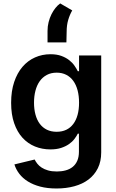

<svg xmlns="http://www.w3.org/2000/svg" viewBox="-20 -863 665 1099"><path d="M303.3 215.9Q251.1 215.9 210.2 205.1Q169.4 194.2 139.6 175.6Q109.7 157 90.6 131.9Q71.4 106.9 62.5 78.1L178.3 50.1Q184.3 62.1 193.9 74.4Q203.5 86.6 218.6 96.4Q233.7 106.2 255 112.4Q276.3 118.6 305.4 118.6Q332.7 118.6 356 112.2Q379.3 105.8 396.1 92.2Q413 78.5 422.4 57Q431.8 35.5 431.8 5.3V-98H425.4Q418 -83.1 405.7 -67.1Q393.5 -51.1 374.6 -38Q355.8 -24.9 329.7 -16.3Q303.6 -7.8 268.5 -7.8Q221.2 -7.8 180.2 -24.5Q139.2 -41.2 108.8 -74.4Q78.5 -107.6 61.1 -157.7Q43.7 -207.7 43.7 -274.5Q43.7 -341.6 61.1 -393.5Q78.5 -445.3 108.8 -480.6Q139.2 -516 180.4 -534.3Q221.6 -552.6 268.8 -552.6Q305 -552.6 331.1 -543Q357.2 -533.4 375.9 -518.8Q394.5 -504.3 406.2 -487.2Q418 -470.2 425.4 -455.3H432.5V-545.5H559.3V8.9Q559.3 61.1 540 100Q520.6 138.8 486.5 164.6Q452.4 190.3 405.5 203.1Q358.7 215.9 303.3 215.9ZM304.3 -108.7Q335.2 -108.7 359 -120Q382.8 -131.4 399.1 -152.9Q415.5 -174.4 424 -205.3Q432.5 -236.2 432.5 -275.2Q432.5 -313.9 424.2 -345.7Q415.8 -377.5 399.5 -400Q383.2 -422.6 359.2 -434.8Q335.2 -447.1 304.3 -447.1Q272.4 -447.1 248 -434.1Q223.7 -421.2 207.4 -398.3Q191.1 -375.4 182.9 -343.9Q174.7 -312.5 174.7 -275.2Q174.7 -237.6 183.1 -206.9Q191.4 -176.1 207.7 -154.3Q224.1 -132.5 248.2 -120.6Q272.4 -108.7 304.3 -108.7ZM252.1 -686.1Q252.1 -712.4 258.2 -736.3Q264.2 -760.3 274.3 -780.7Q284.4 -801.1 297.4 -817.3Q310.4 -833.5 324.6 -843.4L393.5 -803.3Q379.3 -779.1 370.4 -748.9Q361.5 -718.8 361.5 -680.8L360.1 -620.4H252.1Z"/></svg>

Font: Interop SemBd
Style: Regular
Weight: 600
Designer: Rasmus Andersson, Google, Jang Haemin
Foundry: jhaemin
Version: Version 1.008